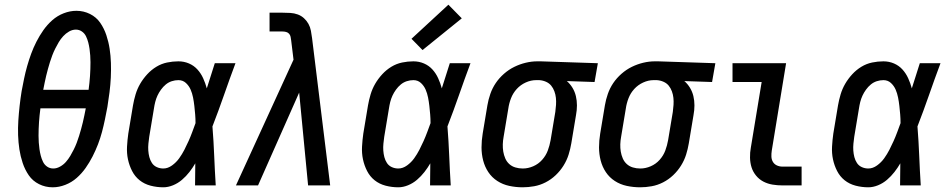

<svg xmlns="http://www.w3.org/2000/svg" viewBox="-20 -789 4040 817"><path d="M204 8Q173 8 146 -5.5Q119 -19 102.5 -43Q86 -67 76.5 -95.5Q67 -124 62.5 -153.5Q58 -183 57 -214Q56 -245 58 -276Q60 -307 63.5 -338.5Q67 -370 72 -401Q77 -428 82.5 -454.5Q88 -481 95.5 -507.5Q103 -534 112.5 -560Q122 -586 135 -611.5Q148 -637 164.5 -660.5Q181 -684 202.5 -703Q224 -722 251 -732.5Q278 -743 305 -743Q305 -743 305 -743Q305 -743 305 -743Q336 -743 363 -729.5Q390 -716 406.5 -692Q423 -668 432.5 -639.5Q442 -611 446.5 -581.5Q451 -552 452 -521Q453 -490 451.5 -459Q450 -428 446 -396.5Q442 -365 437 -334Q432 -307 426.5 -280.5Q421 -254 414 -227.5Q407 -201 397 -175Q387 -149 374 -123.5Q361 -98 344.5 -74.5Q328 -51 306.5 -32Q285 -13 258 -2.5Q231 8 205 8Q204 8 204 8Q204 8 204 8ZM357 -407Q359 -422 360.5 -436.5Q362 -451 363 -465.5Q364 -480 364.5 -495Q365 -510 365 -524Q365 -538 364 -552.5Q363 -567 361 -581Q359 -595 355.5 -608.5Q352 -622 346 -634.5Q340 -647 328.5 -655Q317 -663 303 -663Q288 -663 274 -655Q260 -647 249 -635Q238 -623 230 -609.5Q222 -596 215 -582Q208 -568 202.5 -553.5Q197 -539 192.5 -524.5Q188 -510 184 -495.5Q180 -481 176.5 -466.5Q173 -452 170 -437Q167 -422 164 -407ZM207 -72Q221 -72 235.5 -80Q250 -88 260.5 -100Q271 -112 279 -125.5Q287 -139 294 -153Q301 -167 306.5 -181.5Q312 -196 316.5 -210.5Q321 -225 325 -239.5Q329 -254 332.5 -268.5Q336 -283 339 -298Q342 -313 345 -328H152Q150 -313 148.5 -298.5Q147 -284 146 -269.5Q145 -255 144.5 -240Q144 -225 144 -211Q144 -197 145 -182.5Q146 -168 148 -154Q150 -140 153.5 -126.5Q157 -113 163 -100.5Q169 -88 180.5 -80Q192 -72 207 -72Z M675 8Q647 8 620.5 1Q594 -6 574 -22Q554 -38 542 -61.5Q530 -85 524.5 -111Q519 -137 520.5 -165Q522 -193 526 -221L546 -341Q550 -364 557 -387.5Q564 -411 576.5 -432.5Q589 -454 606.5 -473Q624 -492 645.5 -505Q667 -518 691 -523Q715 -528 739 -528Q763 -528 784 -519Q805 -510 820 -493.5Q835 -477 844.5 -456Q854 -435 860 -413Q869 -440 877 -466.5Q885 -493 894 -520H982Q957 -453 933.5 -385.5Q910 -318 884 -251Q889 -188 891.5 -125.5Q894 -63 898 0H810Q810 -23 810.5 -46.5Q811 -70 811 -94Q800 -75 786 -57Q772 -39 754.5 -24Q737 -9 716 -0.5Q695 8 675 8ZM675 -72Q694 -72 712 -85Q730 -98 742.5 -115.5Q755 -133 764.5 -151.5Q774 -170 782.5 -189Q791 -208 798 -227Q805 -246 812 -265Q812 -284 810.5 -302Q809 -320 807 -338Q805 -356 801.5 -374Q798 -392 791 -408Q784 -424 771 -436Q758 -448 739 -448Q725 -448 711 -443.5Q697 -439 685.5 -429.5Q674 -420 665 -407.5Q656 -395 650 -382Q644 -369 640.5 -355Q637 -341 635 -327L615 -207Q613 -193 611.5 -178Q610 -163 611 -148.5Q612 -134 615.5 -120.5Q619 -107 626.5 -95.5Q634 -84 647 -78Q660 -72 675 -72Z M984 0 1229 -535 1219 -617Q1218 -625 1216.5 -632.5Q1215 -640 1210 -645.5Q1205 -651 1197.5 -653Q1190 -655 1182 -655H1127V-735H1182Q1199 -735 1215.5 -734Q1232 -733 1247 -727.5Q1262 -722 1273.5 -711.5Q1285 -701 1292.5 -687.5Q1300 -674 1303 -658Q1306 -642 1308 -626L1385 0H1291L1253 -395L1078 0Z M1675 8Q1647 8 1620.5 1Q1594 -6 1574 -22Q1554 -38 1542 -61.5Q1530 -85 1524.5 -111Q1519 -137 1520.5 -165Q1522 -193 1526 -221L1546 -341Q1550 -364 1557 -387.5Q1564 -411 1576.5 -432.5Q1589 -454 1606.5 -473Q1624 -492 1645.5 -505Q1667 -518 1691 -523Q1715 -528 1739 -528Q1763 -528 1784 -519Q1805 -510 1820 -493.5Q1835 -477 1844.5 -456Q1854 -435 1860 -413Q1869 -440 1877 -466.5Q1885 -493 1894 -520H1982Q1957 -453 1933.5 -385.5Q1910 -318 1884 -251Q1889 -188 1891.5 -125.5Q1894 -63 1898 0H1810Q1810 -23 1810.5 -46.5Q1811 -70 1811 -94Q1800 -75 1786 -57Q1772 -39 1754.5 -24Q1737 -9 1716 -0.5Q1695 8 1675 8ZM1675 -72Q1694 -72 1712 -85Q1730 -98 1742.5 -115.5Q1755 -133 1764.5 -151.5Q1774 -170 1782.5 -189Q1791 -208 1798 -227Q1805 -246 1812 -265Q1812 -284 1810.5 -302Q1809 -320 1807 -338Q1805 -356 1801.5 -374Q1798 -392 1791 -408Q1784 -424 1771 -436Q1758 -448 1739 -448Q1725 -448 1711 -443.5Q1697 -439 1685.5 -429.5Q1674 -420 1665 -407.5Q1656 -395 1650 -382Q1644 -369 1640.5 -355Q1637 -341 1635 -327L1615 -207Q1613 -193 1611.5 -178Q1610 -163 1611 -148.5Q1612 -134 1615.5 -120.5Q1619 -107 1626.5 -95.5Q1634 -84 1647 -78Q1660 -72 1675 -72ZM1778 -576 1731 -624 1888 -769 1945 -711Z M2204 8Q2175 8 2147 2Q2119 -4 2096 -19Q2073 -34 2058 -56.5Q2043 -79 2036 -106Q2029 -133 2029 -162Q2029 -191 2034 -221L2054 -341Q2058 -365 2066.5 -389.5Q2075 -414 2089.5 -435.5Q2104 -457 2124.5 -475Q2145 -493 2168.5 -504.5Q2192 -516 2217 -522Q2242 -528 2266 -528Q2270 -528 2273.5 -528Q2277 -528 2281 -528L2524 -520L2510 -440L2392 -444Q2406 -432 2416 -415.5Q2426 -399 2430.5 -380Q2435 -361 2435 -340.5Q2435 -320 2431 -299L2411 -179Q2407 -155 2399.5 -131Q2392 -107 2378 -84.5Q2364 -62 2344.5 -43.5Q2325 -25 2301.5 -13Q2278 -1 2253 3.5Q2228 8 2204 8ZM2205 -72Q2227 -72 2249 -81.5Q2271 -91 2287 -109Q2303 -127 2311 -148.5Q2319 -170 2323 -193L2343 -313Q2345 -328 2346 -343Q2347 -358 2345.5 -372.5Q2344 -387 2339 -400.5Q2334 -414 2325.5 -424.5Q2317 -435 2303.5 -441Q2290 -447 2275 -448H2268Q2266 -448 2264 -448Q2262 -448 2261 -448Q2239 -448 2217 -438Q2195 -428 2179 -410.5Q2163 -393 2154.5 -371Q2146 -349 2143 -327L2123 -207Q2120 -191 2119.5 -175Q2119 -159 2121.5 -144Q2124 -129 2130 -115Q2136 -101 2147 -91Q2158 -81 2173 -76.5Q2188 -72 2204 -72Q2205 -72 2205 -72Q2205 -72 2205 -72Z M2704 8Q2675 8 2647 2Q2619 -4 2596 -19Q2573 -34 2558 -56.5Q2543 -79 2536 -106Q2529 -133 2529 -162Q2529 -191 2534 -221L2554 -341Q2558 -365 2566.5 -389.5Q2575 -414 2589.5 -435.5Q2604 -457 2624.5 -475Q2645 -493 2668.5 -504.5Q2692 -516 2717 -522Q2742 -528 2766 -528Q2770 -528 2773.5 -528Q2777 -528 2781 -528L3024 -520L3010 -440L2892 -444Q2906 -432 2916 -415.5Q2926 -399 2930.5 -380Q2935 -361 2935 -340.5Q2935 -320 2931 -299L2911 -179Q2907 -155 2899.5 -131Q2892 -107 2878 -84.5Q2864 -62 2844.5 -43.5Q2825 -25 2801.5 -13Q2778 -1 2753 3.5Q2728 8 2704 8ZM2705 -72Q2727 -72 2749 -81.5Q2771 -91 2787 -109Q2803 -127 2811 -148.5Q2819 -170 2823 -193L2843 -313Q2845 -328 2846 -343Q2847 -358 2845.5 -372.5Q2844 -387 2839 -400.5Q2834 -414 2825.5 -424.5Q2817 -435 2803.5 -441Q2790 -447 2775 -448H2768Q2766 -448 2764 -448Q2762 -448 2761 -448Q2739 -448 2717 -438Q2695 -428 2679 -410.5Q2663 -393 2654.5 -371Q2646 -349 2643 -327L2623 -207Q2620 -191 2619.5 -175Q2619 -159 2621.5 -144Q2624 -129 2630 -115Q2636 -101 2647 -91Q2658 -81 2673 -76.5Q2688 -72 2704 -72Q2705 -72 2705 -72Q2705 -72 2705 -72Z M3310 0Q3288 0 3267 -3.5Q3246 -7 3228 -16.5Q3210 -26 3197 -42Q3184 -58 3178 -77Q3172 -96 3171.5 -118Q3171 -140 3175 -161L3221 -440H3097V-520H3325L3264 -148Q3262 -135 3262.5 -122.5Q3263 -110 3269 -100Q3275 -90 3286 -85Q3297 -80 3310 -80H3391V0Z M3675 8Q3647 8 3620.5 1Q3594 -6 3574 -22Q3554 -38 3542 -61.5Q3530 -85 3524.5 -111Q3519 -137 3520.5 -165Q3522 -193 3526 -221L3546 -341Q3550 -364 3557 -387.5Q3564 -411 3576.5 -432.5Q3589 -454 3606.5 -473Q3624 -492 3645.5 -505Q3667 -518 3691 -523Q3715 -528 3739 -528Q3763 -528 3784 -519Q3805 -510 3820 -493.5Q3835 -477 3844.5 -456Q3854 -435 3860 -413Q3869 -440 3877 -466.5Q3885 -493 3894 -520H3982Q3957 -453 3933.5 -385.5Q3910 -318 3884 -251Q3889 -188 3891.5 -125.5Q3894 -63 3898 0H3810Q3810 -23 3810.5 -46.5Q3811 -70 3811 -94Q3800 -75 3786 -57Q3772 -39 3754.5 -24Q3737 -9 3716 -0.5Q3695 8 3675 8ZM3675 -72Q3694 -72 3712 -85Q3730 -98 3742.5 -115.5Q3755 -133 3764.5 -151.5Q3774 -170 3782.5 -189Q3791 -208 3798 -227Q3805 -246 3812 -265Q3812 -284 3810.5 -302Q3809 -320 3807 -338Q3805 -356 3801.5 -374Q3798 -392 3791 -408Q3784 -424 3771 -436Q3758 -448 3739 -448Q3725 -448 3711 -443.5Q3697 -439 3685.5 -429.5Q3674 -420 3665 -407.5Q3656 -395 3650 -382Q3644 -369 3640.5 -355Q3637 -341 3635 -327L3615 -207Q3613 -193 3611.5 -178Q3610 -163 3611 -148.5Q3612 -134 3615.5 -120.5Q3619 -107 3626.5 -95.5Q3634 -84 3647 -78Q3660 -72 3675 -72Z"/></svg>

Font: Iosevka SS04 Medium
Style: Italic
Weight: 500
Italic angle: -9°
Monospace: yes
Designer: Belleve Invis
Foundry: Belleve Invis
Version: Version 19.0.0; ttfautohint (v1.8.4)